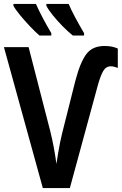

<svg xmlns="http://www.w3.org/2000/svg" viewBox="-20 -953 617 973"><path d="M542 -617Q517 -617 503 -593Q489 -569 475 -518L334 0H197L0 -714H125L235 -287Q245 -247 253 -203.5Q261 -160 266 -122Q269 -145 274 -174Q279 -203 284.5 -231Q290 -259 295 -278L362 -544Q387 -639 418 -679.5Q449 -720 510 -720Q531 -720 547.5 -716.5Q564 -713 577 -707V-609Q568 -612 559.5 -614.5Q551 -617 542 -617ZM328 -933Q339 -906 361.5 -864Q384 -822 406 -785V-773H349Q325 -792 297.5 -820Q270 -848 247 -876.5Q224 -905 215 -924V-933ZM162 -933Q193 -864 240 -785V-773H180Q159 -791 132 -819.5Q105 -848 81.5 -876.5Q58 -905 48 -924V-933Z"/></svg>

Font: Noto Sans Condensed SemiBold
Style: Regular
Weight: 600
Width: 3
Designer: Monotype Design Team
Foundry: Monotype Imaging Inc.
Version: Version 2.013; ttfautohint (v1.8.4.7-5d5b)